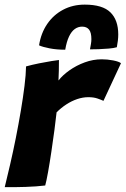

<svg xmlns="http://www.w3.org/2000/svg" viewBox="-23 -788 531 811"><path d="M224 -448Q241.5 -470.5 270.5 -491Q299.5 -511.5 334.8 -524.5Q370 -537.5 407 -537.5Q430.5 -537.5 455 -532.8Q479.5 -528 488 -521L414 -362Q404.5 -366.5 388.5 -372Q372.5 -377.5 350 -377.5Q327 -377.5 303.2 -369.5Q279.5 -361.5 257.2 -347Q235 -332.5 216 -313.5Q213 -284 207 -239.5Q201 -195 194 -147.5Q187 -100 180 -61.2Q173 -22.5 168 -4.5Q132 0 85.5 1.5Q39 3 -3 2.5Q7.5 -40.5 20 -94.2Q32.5 -148 44 -206Q55.5 -264 65 -320.2Q74.5 -376.5 80.5 -425Q86.5 -473.5 87 -507.5Q112.5 -514.5 142.2 -520.5Q172 -526.5 195.5 -530.2Q219 -534 226 -534.5Q226 -517 225.5 -489.8Q225 -462.5 224 -448ZM142 -596.5Q150 -648 176.5 -686.8Q203 -725.5 243.8 -747Q284.5 -768.5 335 -768.5Q410 -768.5 443.2 -736Q476.5 -703.5 476.5 -642.5Q476.5 -629.5 474.8 -615.8Q473 -602 470.5 -588.5Q457 -584.5 436.2 -582.8Q415.5 -581 394 -580.2Q372.5 -579.5 357 -579.5Q359.5 -591.5 361.2 -602.5Q363 -613.5 363 -622.5Q363 -651 353 -663.2Q343 -675.5 324 -675.5Q307 -675.5 293 -665.5Q279 -655.5 268.8 -634.2Q258.5 -613 252.5 -578Q216 -578 186.5 -583.8Q157 -589.5 142 -596.5Z"/></svg>

Font: Grandstander Thin
Style: Bold Italic
Weight: 700
Italic angle: -15°
Version: Version 1.200